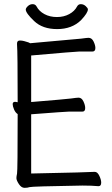

<svg xmlns="http://www.w3.org/2000/svg" viewBox="-20 -894 540 924"><path d="M454 2Q422 -1 377 -1Q132 3 122.5 6.5Q113 10 98 10Q83 10 71 -8Q59 -26 59 -37Q59 -45 62 -58.5Q65 -72 65 -345Q54 -352 47.5 -367.5Q41 -383 41 -393Q41 -404 53 -404L65 -402Q65 -643 62 -679V-685Q62 -699 76 -699Q86 -699 97 -696Q108 -693 117 -690L125 -686L370 -708Q399 -712 406 -712Q422 -712 430.5 -694Q439 -676 439 -663Q439 -646 425 -646H361Q346 -646 130 -627V-403Q301 -417 322 -420Q350 -424 358 -424Q373 -424 381.5 -406Q390 -388 390 -374Q390 -357 377 -357H313Q299 -357 130 -344V-59Q418 -65 436 -67Q449 -67 458 -48Q467 -29 467 -15Q467 2 454 2ZM255 -754Q185 -754 144.5 -792.5Q104 -831 104 -848Q104 -855 114 -864.5Q124 -874 137 -874Q150 -874 156 -863Q168 -840 194 -826Q220 -812 254 -812Q287 -812 313 -826Q339 -840 351 -863Q357 -874 369 -874Q382 -874 392.5 -864.5Q403 -855 403 -849Q403 -832 370 -797Q326 -754 255 -754Z"/></svg>

Font: LXGW WenKai Mono Lite
Style: Regular
Weight: 400
Monospace: yes
Designer: LXGW / Fontworks Inc.
Foundry: LXGW / Fontworks Inc.
Version: Version 1.520; June 14, 2025